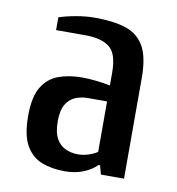

<svg xmlns="http://www.w3.org/2000/svg" viewBox="-65 -569 588 638"><g transform="rotate(10 229.0 -250.0)"><path d="M195 10Q151 10 117 -3Q83 -16 63 -50.5Q43 -85 43 -150Q43 -214 63 -247.5Q83 -281 118 -294Q153 -307 198 -307Q221 -307 246.5 -304Q272 -301 293 -297V-340Q293 -405 265 -426Q237 -447 185 -447H85V-490Q108 -498 141.5 -504Q175 -510 205 -510Q268 -510 309.5 -496.5Q351 -483 372 -446.5Q393 -410 393 -340V0H315L307 -30H302Q284 -12 256.5 -1Q229 10 195 10ZM228 -53Q247 -53 265.5 -59.5Q284 -66 293 -73V-243H228Q206 -243 186.5 -235Q167 -227 155 -207Q143 -187 143 -150Q143 -112 155 -91Q167 -70 186.5 -61.5Q206 -53 228 -53Z"/></g></svg>

Font: Cuprum Medium
Style: Regular
Weight: 500
Designer: Jovanny Lemonad
Foundry: Jovanny Lemonad
Version: Version 3.000